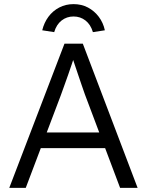

<svg xmlns="http://www.w3.org/2000/svg" viewBox="-20 -912 713 932"><path d="M25 0 293 -700H382L648 0H563L392 -454Q385 -473 376.5 -498.5Q368 -524 358.5 -551.5Q349 -579 340.5 -605Q332 -631 325 -651H345Q337 -626 328.5 -600.5Q320 -575 311 -549.5Q302 -524 293 -499Q284 -474 275 -449L105 0ZM139 -193 168 -269H499L531 -193ZM185 -765Q194 -802 215 -830.5Q236 -859 267.5 -875.5Q299 -892 337 -892Q376 -892 407 -875.5Q438 -859 459.5 -830.5Q481 -802 489 -765L431 -756Q420 -793 395 -812.5Q370 -832 337 -832Q304 -832 279 -812.5Q254 -793 243 -756Z"/></svg>

Font: Mach Light
Style: Regular
Weight: 300
Version: Version 1.002